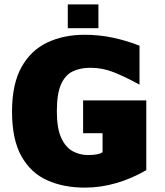

<svg xmlns="http://www.w3.org/2000/svg" viewBox="-20 -843 754 878"><path d="M368 15Q271 15 196 -18.5Q121 -52 78 -128.5Q35 -205 35 -333Q35 -458 78 -535.5Q121 -613 196 -648.5Q271 -684 367 -684Q434 -684 497 -670.5Q560 -657 618 -634V-456Q552 -492 500.5 -512.5Q449 -533 393 -533Q347 -533 312.5 -516.5Q278 -500 259 -457Q240 -414 240 -334Q240 -256 260 -212.5Q280 -169 312.5 -151.5Q345 -134 382 -134Q404 -134 421.5 -137Q439 -140 449 -147V-234H360V-384H649V-65Q584 -27 512.5 -6Q441 15 368 15ZM290 -714V-823H430V-714Z"/></svg>

Font: Maven Pro Black
Style: Regular
Weight: 900
Designer: Joe Prince
Foundry: Joe Prince
Version: Version 2.103